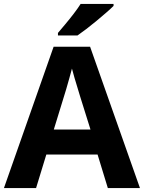

<svg xmlns="http://www.w3.org/2000/svg" viewBox="-20 -954 730 974"><path d="M527 0 475 -170H215L163 0H0L252 -717H437L690 0ZM387 -463Q382 -480 374 -506Q366 -532 358 -559Q350 -586 345 -606Q340 -586 331.5 -556.5Q323 -527 315.5 -500.5Q308 -474 304 -463L253 -297H439ZM556 -924Q542 -910 519 -890Q496 -870 469.5 -848Q443 -826 417.5 -806.5Q392 -787 373 -774H274V-787Q290 -806 311.5 -831.5Q333 -857 354 -884.5Q375 -912 389 -934H556Z"/></svg>

Font: Noto Naskh Arabic
Style: Regular
Weight: 400
Designer: Monotype Design Team, David Williams, Mohamad Dakak and Nizar Qandah
Foundry: Monotype Imaging Inc.
Version: Version 2.013